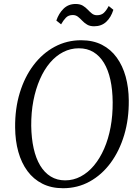

<svg xmlns="http://www.w3.org/2000/svg" viewBox="-20 -960 714 990"><path d="M305 10.5Q244.5 10.5 198.5 -12.8Q152.5 -36 121.5 -78Q90.5 -120 74.5 -177.2Q58.5 -234.5 58 -302.5Q57 -399.5 82 -481.5Q107 -563.5 153 -624.2Q199 -685 261.8 -718.8Q324.5 -752.5 398.5 -752.5Q460 -752.5 505.8 -729Q551.5 -705.5 582 -663.2Q612.5 -621 628 -564.8Q643.5 -508.5 644 -442.5Q645 -346.5 620.5 -264.2Q596 -182 550.5 -120.2Q505 -58.5 442.5 -24Q380 10.5 305 10.5ZM316 -30Q358.5 -30 396.2 -50Q434 -70 464.5 -106.5Q495 -143 517 -193.2Q539 -243.5 550.2 -304.2Q561.5 -365 561 -433Q560.5 -497 549.2 -548.2Q538 -599.5 516 -635.8Q494 -672 461.8 -691.5Q429.5 -711 386.5 -711Q344 -711 306.2 -691.8Q268.5 -672.5 238 -636.8Q207.5 -601 185.8 -551.2Q164 -501.5 152.2 -440.8Q140.5 -380 141 -311Q142 -247 153.5 -195.2Q165 -143.5 187.2 -106.5Q209.5 -69.5 241.8 -49.8Q274 -30 316 -30ZM465.5 -824.5Q443.5 -824.5 429 -833.2Q414.5 -842 403.8 -853.5Q393 -865 381.8 -873.8Q370.5 -882.5 355.5 -882.5Q333 -882.5 319.8 -868.8Q306.5 -855 295 -834.5L270.5 -854Q283 -891 307.8 -915.2Q332.5 -939.5 370 -939.5Q392.5 -939.5 407 -930.8Q421.5 -922 432.2 -910.5Q443 -899 454 -890.2Q465 -881.5 480 -881.5Q502.5 -881.5 515.5 -893.8Q528.5 -906 540.5 -929L564.5 -909.5Q552.5 -870.5 527.8 -847.5Q503 -824.5 465.5 -824.5Z"/></svg>

Font: Merriweather 60pt Light
Style: Italic
Weight: 300
Italic angle: -7.8°
Version: Version 2.101